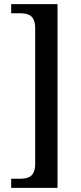

<svg xmlns="http://www.w3.org/2000/svg" viewBox="-20 -780 391 928"><path d="M34 128H258V-760H34V-716H74C116 -716 150 -707 150 -644V12C150 75 116 84 74 84H34Z"/></svg>

Font: Noto Serif Lao SemiCondensed Medium
Style: Regular
Weight: 500
Width: 4
Designer: Monotype Design Team
Foundry: Monotype Imaging Inc.
Version: Version 2.003